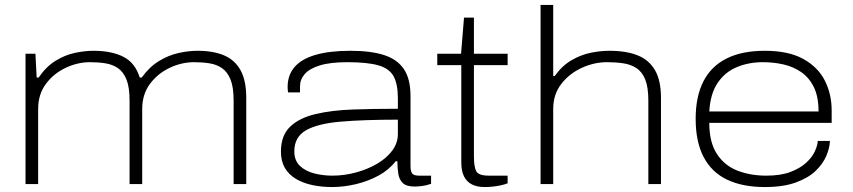

<svg xmlns="http://www.w3.org/2000/svg" viewBox="-20 -743 3442 775"><path d="M83 0V-526H123L128 -430H136Q166 -474 204 -497.5Q242 -521 282 -529.5Q322 -538 357 -538Q431 -538 478.5 -513.5Q526 -489 544 -430H552Q583 -473 621.5 -496.5Q660 -520 700.5 -529Q741 -538 777 -538Q841 -538 884.5 -519.5Q928 -501 951 -459.5Q974 -418 974 -348V0H923V-337Q923 -391 910.5 -422Q898 -453 876 -468Q854 -483 825 -487.5Q796 -492 763 -492Q713 -492 664.5 -469Q616 -446 585 -404Q554 -362 554 -303V0H503V-337Q503 -391 490.5 -422Q478 -453 456 -468Q434 -483 405 -487.5Q376 -492 343 -492Q293 -492 244.5 -469Q196 -446 165 -404Q134 -362 134 -303V0Z M1320 12Q1278 12 1240.5 4Q1203 -4 1174.5 -21Q1146 -38 1130 -65Q1114 -92 1114 -131Q1114 -196 1151 -231.5Q1188 -267 1253.5 -282.5Q1319 -298 1404.5 -301Q1490 -304 1586 -304V-346Q1586 -404 1568.5 -435.5Q1551 -467 1506.5 -479.5Q1462 -492 1382 -492Q1313 -492 1271 -479Q1229 -466 1210 -444Q1191 -422 1191 -395V-370H1143Q1142 -375 1141.5 -380Q1141 -385 1141 -392Q1141 -440 1169 -472.5Q1197 -505 1253.5 -521.5Q1310 -538 1395 -538Q1476 -538 1529.5 -521Q1583 -504 1610 -464.5Q1637 -425 1637 -355V-74Q1637 -51 1644 -42.5Q1651 -34 1672 -34H1720V-1Q1700 6 1682.5 8Q1665 10 1654 10Q1621 10 1606.5 -3.5Q1592 -17 1588 -40Q1584 -63 1584 -92H1577Q1550 -57 1507.5 -34Q1465 -11 1416 0.5Q1367 12 1320 12ZM1321 -34Q1370 -34 1417.5 -47Q1465 -60 1503 -82.5Q1541 -105 1563.5 -135.5Q1586 -166 1586 -202V-260Q1449 -260 1355.5 -252Q1262 -244 1215 -217Q1168 -190 1168 -132Q1168 -95 1190.5 -73.5Q1213 -52 1248.5 -43Q1284 -34 1321 -34Z M1936 12Q1906 12 1885 1.5Q1864 -9 1853 -31Q1842 -53 1842 -87V-480H1745V-526H1841L1853 -672H1893V-526H2029V-480H1893V-111Q1893 -71 1902 -52.5Q1911 -34 1953 -34H2029V-3Q2016 2 1999.5 5.5Q1983 9 1966.5 10.5Q1950 12 1936 12Z M2162 0V-723H2213V-436H2219Q2249 -478 2287 -500Q2325 -522 2364.5 -530Q2404 -538 2440 -538Q2508 -538 2554 -519.5Q2600 -501 2624 -459.5Q2648 -418 2648 -348V0H2597V-337Q2597 -391 2584.5 -422Q2572 -453 2549 -468Q2526 -483 2495.5 -487.5Q2465 -492 2430 -492Q2378 -492 2328 -469Q2278 -446 2245.5 -404Q2213 -362 2213 -303V0Z M3067 12Q2977 12 2914.5 -18Q2852 -48 2820 -109.5Q2788 -171 2788 -263Q2788 -354 2819.5 -415Q2851 -476 2913 -507Q2975 -538 3067 -538Q3163 -538 3222.5 -505Q3282 -472 3309.5 -417.5Q3337 -363 3337 -297V-247H2843Q2843 -169 2873.5 -122Q2904 -75 2956 -54.5Q3008 -34 3073 -34Q3132 -34 3171 -49Q3210 -64 3234 -86Q3258 -108 3269 -132Q3280 -156 3281 -174H3330Q3329 -146 3315.5 -114Q3302 -82 3272.5 -53.5Q3243 -25 3192.5 -6.5Q3142 12 3067 12ZM2843 -293H3284Q3284 -353 3265 -391.5Q3246 -430 3214 -452Q3182 -474 3142 -483Q3102 -492 3060 -492Q3002 -492 2954 -472Q2906 -452 2876.5 -408Q2847 -364 2843 -293Z"/></svg>

Font: Archivo Expanded Thin
Style: Regular
Weight: 250
Width: 7
Designer: Hector Gatti
Foundry: Omnibus-Type
Version: Version 2.001